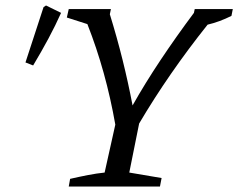

<svg xmlns="http://www.w3.org/2000/svg" viewBox="-20 -681 870 701"><path d="M231 0 236 -28Q271 -36 302 -42Q333 -48 362 -51L401 -226Q367 -420 299 -593L224 -617L231 -648H385L381 -629Q407 -545 427.5 -462.5Q448 -380 464 -296Q509 -376 566 -461.5Q623 -547 688 -634L691 -648H830L825 -623Q781 -601 738 -591Q596 -413 488 -230L452 -51L570 -31L564 0ZM101 -442 73 -453 139 -655 148 -661 203 -634Q183 -589 157 -540.5Q131 -492 101 -442Z"/></svg>

Font: Piazzolla SC
Style: Italic
Weight: 400
Italic angle: -11.3°
Designer: Juan Pablo del Peral
Foundry: Huerta Tipografica
Version: Version 1.330